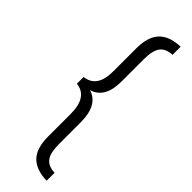

<svg xmlns="http://www.w3.org/2000/svg" viewBox="-289 -706 870 870"><g transform="rotate(45 146.0 -270.5)"><path d="M259 159Q190 157 156 122Q122 87 122 12V-133Q122 -187 102.5 -216Q83 -245 45 -249V-292Q122 -301 122 -404V-552Q122 -627 156 -662.5Q190 -698 259 -700V-648Q217 -646 199 -621.5Q181 -597 181 -542V-399Q181 -293 109 -271V-270Q181 -247 181 -138V0Q181 28 185 48Q189 68 198.5 81Q208 94 222.5 100.5Q237 107 259 108Z"/></g></svg>

Font: LuenTai2017
Style: Regular
Weight: 400
Designer: LuenTai
Foundry: Microsoft Corpration
Version: Version 1.00 November 27, 2016, initial release